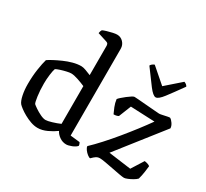

<svg xmlns="http://www.w3.org/2000/svg" viewBox="-157 -1037 1366 1273"><g transform="rotate(30 526.0 -400.0)"><path d="M255 0Q229 0 202 -9.5Q175 -19 150 -33Q125 -47 107.5 -60.5Q90 -74 84 -81Q70 -98 62 -136.5Q54 -175 54 -220Q54 -281 62 -334Q70 -387 79 -417Q93 -427 118.5 -440.5Q144 -454 175.5 -468Q207 -482 240 -491Q273 -500 303 -500Q317 -500 338 -492.5Q359 -485 380 -476V-700Q380 -707 377 -714Q374 -721 364 -724L292 -747Q293 -756 295.5 -763Q298 -770 301 -774Q311 -779 331 -785Q351 -791 371.5 -795.5Q392 -800 404 -800Q432 -800 451.5 -779.5Q471 -759 471 -730V-66L544 -58Q546 -55 549 -48Q552 -41 552 -34Q541 -20 515.5 -10Q490 0 474 0Q446 0 422.5 -16.5Q399 -33 389 -54Q362 -34 325.5 -17Q289 0 255 0ZM275 -72Q289 -72 321 -81.5Q353 -91 380 -103V-392Q355 -403 322.5 -414Q290 -425 269 -425Q257 -425 235 -420Q213 -415 191.5 -408Q170 -401 160 -395Q154 -380 149.5 -344.5Q145 -309 145 -276Q145 -223 151 -180.5Q157 -138 163 -129Q169 -123 189.5 -109Q210 -95 234 -83.5Q258 -72 275 -72ZM658 0Q650 0 636.5 -10.5Q623 -21 612.5 -35.5Q602 -50 602 -61Q636 -93 676.5 -137.5Q717 -182 759 -233Q801 -284 839 -333.5Q877 -383 906 -424L721 -432L684 -339Q681 -336 671 -333Q661 -330 647 -330Q639 -346 628 -373.5Q617 -401 614 -428Q619 -435 632 -446.5Q645 -458 661 -470.5Q677 -483 690.5 -491.5Q704 -500 710 -500Q716 -500 743 -498Q770 -496 803.5 -493Q837 -490 866 -488Q895 -486 906 -485Q914 -485 931.5 -489Q949 -493 964.5 -496Q980 -499 983 -498Q995 -492 1007.5 -473.5Q1020 -455 1020 -438L751 -96L923 -73L981 -165Q996 -163 1007 -159Q1018 -155 1023 -150Q1022 -137 1017.5 -105Q1013 -73 1005 -45Q996 -35 978 -24.5Q960 -14 942.5 -7Q925 0 917 0Q906 0 878.5 -5Q851 -10 818.5 -16.5Q786 -23 757 -28Q728 -33 714 -33Q700 -33 688.5 -26Q677 -19 658 0ZM832 -567Q812 -567 778 -611.5Q744 -656 691 -729Q694 -736 702 -742.5Q710 -749 719 -752L833 -653L946 -752Q966 -745 973 -730Q918 -653 885 -610Q852 -567 832 -567Z"/></g></svg>

Font: Texturina
Style: Regular
Weight: 400
Designer: Guillermo Torres Carreño
Foundry: Omnibus-Type
Version: Version 1.002; ttfautohint (v1.8.3)